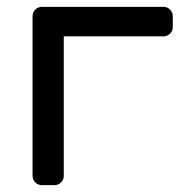

<svg xmlns="http://www.w3.org/2000/svg" viewBox="-20 -540 536 560"><path d="M484 -493V-461Q484 -450 476 -442Q468 -434 457 -434H166V-27Q166 -16 158 -8Q150 0 139 0H102Q91 0 83 -8Q75 -16 75 -27V-493Q75 -504 83 -512Q91 -520 102 -520H457Q468 -520 476 -512Q484 -504 484 -493Z"/></svg>

Font: Rubik
Style: Regular
Weight: 400
Designer: Hubert & Fischer
Foundry: Hubert & Fischer
Version: Version 1.100